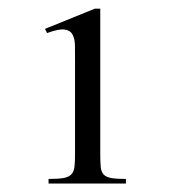

<svg xmlns="http://www.w3.org/2000/svg" viewBox="-20 -820 400 446"><path d="M92.8 -393.6V-404.3Q115.2 -404.3 127.7 -406.5Q140.1 -408.7 146 -415.3Q151.9 -421.9 153.1 -433.6Q154.3 -445.3 154.3 -463.9V-678.7Q154.3 -698.2 154.1 -714.4Q153.8 -730.5 148.2 -740.2Q142.6 -750 129.2 -751.5Q115.7 -752.9 89.4 -743.2L84.5 -752.9L200.2 -799.8H212.9V-463.9Q212.9 -444.8 213.9 -433.1Q214.8 -421.4 220.5 -415Q226.1 -408.7 238 -406.5Q250 -404.3 272.5 -404.3V-393.6Z"/></svg>

Font: Doulos SIL APac
Style: Regular
Weight: 400
Designer: Walt Agee, Victor Gaultney, Peter Martin, Debbi Hosken, Becca Hirsbrunner
Foundry: SIL International
Version: Version 5.000